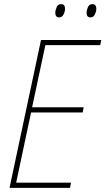

<svg xmlns="http://www.w3.org/2000/svg" viewBox="-20 -907 509 927"><path d="M26 0 178 -714H469L464 -689H199L135 -389H384L379 -364H130L58 -25H323L318 0ZM417 -823Q431 -823 438 -837.5Q445 -852 445 -865Q445 -887 426 -887Q411 -887 404.5 -872.5Q398 -858 398 -845Q398 -823 417 -823ZM266 -823Q280 -823 287 -837.5Q294 -852 294 -865Q294 -887 275 -887Q260 -887 253.5 -872.5Q247 -858 247 -845Q247 -823 266 -823Z"/></svg>

Font: Noto Sans UI SemiCondensed Thin
Style: Italic
Weight: 250
Width: 4
Italic angle: -12°
Designer: Monotype Design Team
Foundry: Monotype Imaging Inc.
Version: Version 1.901